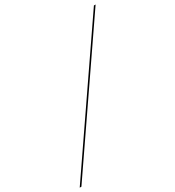

<svg xmlns="http://www.w3.org/2000/svg" viewBox="-246 -908 1083 1185"><g transform="rotate(-30 295.0 -315.0)"><path d="M608 -780 -30 150H-18L620 -780Z"/></g></svg>

Font: Bodoni* 24pt Fatface
Style: Italic
Weight: 900
Italic angle: -13°
Version: Version 2.3